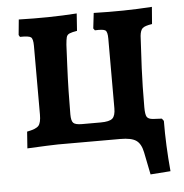

<svg xmlns="http://www.w3.org/2000/svg" viewBox="-47 -510 663 693"><g transform="rotate(-5 284.5 -164.0)"><path d="M455.1 0H147.2Q134.1 0 106.4 1.3Q78.7 2.6 36.2 4.6L40.5 -55.8Q72.9 -61.8 82.5 -72.6Q92 -83.4 92 -113V-362.2Q92 -387.3 84.4 -393.3Q76.7 -399.4 44.6 -398.7L40.4 -405.9L45.8 -461.6Q101.2 -460 152.9 -460.8Q204.5 -461.6 256 -465.1L251.6 -402.4Q233.2 -399.4 224.2 -395.6Q215.3 -391.8 212.9 -382.8Q210.6 -373.8 209.1 -355.6Q207.5 -322.8 205.5 -278.3Q203.4 -233.7 202.4 -188.1Q201.4 -142.4 201.4 -104.4Q201.4 -80.8 208.9 -73.2Q216.4 -65.6 240.1 -65.6H307.4Q339.7 -65.6 350.6 -75.4Q361.6 -85.2 361.6 -112.3L361.7 -365Q361.7 -389.2 354.1 -394.7Q346.5 -400.3 316.1 -398.7L310.8 -405.9L317.3 -461.6Q371.6 -460 424.1 -460.8Q476.6 -461.6 528.4 -465.1L523.5 -403.3Q496.8 -399.3 488.8 -391.8Q480.7 -384.3 478.7 -364.3Q475.6 -315.5 472.6 -248.7Q469.6 -181.9 469.6 -106.6ZM470.9 136.9 454.4 54.8Q448 23.9 430.6 12Q413.3 0 373.5 0L469.6 -106.6Q469.6 -80.5 474.8 -71.8Q480 -63.1 497 -61.7L529.1 -60.1L535.6 -51.3Q535.2 -7 537.2 38.4Q539.2 83.8 543.6 131.6Z"/></g></svg>

Font: Alegreya
Style: Regular
Weight: 400
Designer: Juan Pablo del Peral
Foundry: Huerta Tipografica
Version: Version 2.009